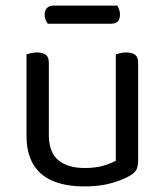

<svg xmlns="http://www.w3.org/2000/svg" viewBox="-20 -655 590 688"><path d="M75 -169V-260H155V-173Q155 -109 189 -81Q223 -53 283 -53Q323 -53 351 -61.5Q379 -70 395 -79V-260H475V-82Q475 -61 469.5 -48.5Q464 -36 443 -24Q421 -11 380 1Q339 13 282 13Q216 13 169.5 -6.5Q123 -26 99 -66.5Q75 -107 75 -169ZM475 -208H395V-460Q400 -462 410.5 -464.5Q421 -467 432 -467Q454 -467 464.5 -458.5Q475 -450 475 -430ZM155 -208H75V-460Q80 -462 90.5 -464.5Q101 -467 113 -467Q134 -467 144.5 -458.5Q155 -450 155 -430ZM378 -570H151Q147 -576 143.5 -584Q140 -592 140 -602Q140 -619 149 -627Q158 -635 172 -635H400Q404 -629 407 -620.5Q410 -612 410 -603Q410 -586 401.5 -578Q393 -570 378 -570Z"/></svg>

Font: Baloo Paaji 2
Style: Regular
Weight: 400
Designer: Shuchita Grover, Noopur Datye and Ek Type
Foundry: Ek Type
Version: Version 1.700